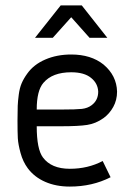

<svg xmlns="http://www.w3.org/2000/svg" viewBox="-20 -686 494 712"><path d="M205.1 -666H283.2L377.9 -545.9H312L244.1 -622.1L175.8 -545.9H109.9ZM139.2 -102.1Q170.4 -60.1 238.8 -60.1Q306.2 -60.1 360.8 -88.9L390.1 -28.8Q322.3 5.9 238.8 5.9Q187.5 5.9 147.5 -11.7Q107.4 -29.3 83 -62Q64.9 -86.4 56.2 -118.7Q47.4 -150.9 46.1 -173.3Q44.9 -195.8 44.9 -238.8Q44.9 -275.9 45.7 -293.5Q46.4 -311 49.6 -335.2Q52.7 -359.4 60.3 -377.2Q67.9 -395 81.1 -413.1Q105 -446.8 147.9 -465.3Q190.9 -483.9 244.1 -483.9Q317.4 -483.9 363.8 -446.8Q412.6 -405.8 414.1 -346.2Q414.1 -314.9 400.1 -289.6Q386.2 -264.2 363.8 -248Q335 -227.5 303 -222.7Q271 -217.8 208 -217.8H116.2Q116.2 -132.8 139.2 -102.1ZM344.2 -346.2Q342.8 -377 317.9 -397Q292.5 -418 244.1 -418Q174.3 -418 141.1 -378.9Q116.2 -350.1 116.2 -279.8H208Q262.2 -279.8 283.7 -282.2Q305.2 -284.7 319.8 -295.9Q344.2 -314 344.2 -346.2Z"/></svg>

Font: Gidolinya
Style: Regular
Weight: 400
Version: Version 1.0.3